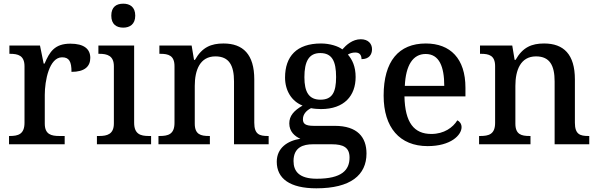

<svg xmlns="http://www.w3.org/2000/svg" viewBox="-20 -783 3245 1042"><path d="M29 0H331V-45H302C259 -45 223 -53 223 -112V-268C223 -345 247 -472 317 -472C356 -472 368 -448 368 -393C439 -393 470 -422 470 -469C470 -517 436 -546 362 -546C276 -546 249 -501 222 -438H217L197 -536H31V-491H34C78 -491 113 -482 113 -423V-117C113 -54 78 -45 33 -45H29Z M649 -633C684 -633 714 -651 714 -698C714 -746 684 -763 649 -763C612 -763 584 -746 584 -698C584 -651 612 -633 649 -633ZM506 0H800V-45H787C743 -45 708 -55 708 -117V-536H514V-491H519C562 -491 598 -481 598 -423V-113C598 -55 562 -45 519 -45H506Z M840 0H1119V-45H1114C1070 -45 1037 -53 1037 -112V-317C1037 -402 1065 -477 1149 -477C1224 -477 1250 -427 1250 -341V0H1438V-45H1433C1388 -45 1360 -54 1360 -117V-352C1360 -488 1299 -547 1193 -547C1126 -547 1077 -527 1038 -458H1033L1020 -536H845V-491H850C894 -491 927 -482 927 -424V-116C927 -54 892 -45 847 -45H840Z M1697 239C1883 239 1969 167 1969 50C1969 -38 1920 -100 1797 -100H1683C1635 -100 1624 -113 1624 -136C1624 -164 1644 -184 1668 -196C1681 -193 1706 -191 1722 -191C1849 -191 1910 -264 1910 -365C1910 -422 1892 -459 1868 -487C1880 -494 1892 -498 1909 -498C1934 -498 1942 -481 1942 -462C1983 -462 1999 -487 1999 -516C1999 -545 1979 -570 1938 -570C1893 -570 1859 -539 1838 -515C1816 -532 1771 -547 1722 -547C1590 -547 1527 -477 1527 -362C1527 -291 1563 -233 1622 -210C1574 -182 1550 -154 1550 -113C1550 -69 1580 -43 1610 -30C1540 -19 1482 20 1482 95C1482 186 1553 239 1697 239ZM1719 -242C1657 -242 1632 -283 1632 -364C1632 -449 1656 -495 1718 -495C1782 -495 1804 -451 1804 -365C1804 -282 1783 -242 1719 -242ZM1699 187C1604 187 1573 147 1573 91C1573 16 1626 0 1678 0H1781C1843 0 1877 17 1877 72C1877 140 1835 187 1699 187Z M2301 10C2427 10 2485 -50 2485 -93C2485 -112 2473 -125 2462 -130C2438 -91 2390 -56 2321 -56C2227 -56 2178 -117 2175 -260H2506V-307C2506 -465 2424 -547 2291 -547C2144 -547 2062 -451 2062 -264C2062 -91 2149 10 2301 10ZM2391 -317H2177C2182 -429 2221 -490 2290 -490C2364 -490 2391 -421 2391 -317Z M2580 0H2859V-45H2854C2810 -45 2777 -53 2777 -112V-317C2777 -402 2805 -477 2889 -477C2964 -477 2990 -427 2990 -341V0H3178V-45H3173C3128 -45 3100 -54 3100 -117V-352C3100 -488 3039 -547 2933 -547C2866 -547 2817 -527 2778 -458H2773L2760 -536H2585V-491H2590C2634 -491 2667 -482 2667 -424V-116C2667 -54 2632 -45 2587 -45H2580Z"/></svg>

Font: Noto Serif Ethiopic Medium
Style: Regular
Weight: 500
Designer: Monotype Design Team
Foundry: Monotype Imaging Inc.
Version: Version 2.102